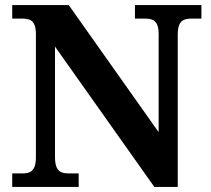

<svg xmlns="http://www.w3.org/2000/svg" viewBox="-20 -734 828 754"><path d="M28 0V-53H70Q84.3 -53 95.8 -57.5Q107.3 -62 114.2 -76Q121 -90 121 -118V-600Q121 -626.9 113.8 -639.9Q106.7 -652.9 95.2 -657Q83.7 -661 70 -661H28V-714H250L603 -215V-600Q603 -626.9 595.8 -639.9Q588.7 -652.9 577.2 -657Q565.7 -661 552 -661H510V-714H771V-661H729Q715.3 -661 703.5 -656.5Q691.7 -652 684.8 -638.4Q678 -624.9 678 -596V0H586L196 -551V-118Q196 -90 202.8 -76Q209.7 -62 221.5 -57.5Q233.3 -53 247 -53H289V0Z"/></svg>

Font: Noto Serif Tamil
Style: Italic
Weight: 400
Italic angle: -12°
Designer: Indian Type Foundry, Tom Grace, and the Monotype Design Team
Foundry: Monotype Imaging Inc.
Version: Version 2.003